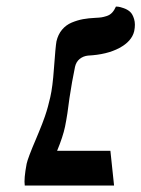

<svg xmlns="http://www.w3.org/2000/svg" viewBox="-20 -571 435 591"><path d="M134.8 -272Q142.1 -303.7 146 -359.9Q150.9 -427.7 153.8 -443.8Q158.7 -464.8 170.9 -479.5Q183.1 -494.1 200.7 -501.5Q218.3 -508.8 235.4 -512Q252.4 -515.1 273.9 -516.1Q285.6 -516.6 292.2 -517.6Q298.8 -518.6 308.6 -521.7Q318.4 -524.9 325.2 -532.2Q332 -539.6 336.9 -550.8Q339.8 -550.8 344.5 -550.3Q349.1 -549.8 360.6 -545.9Q372.1 -542 380.1 -534.9Q388.2 -527.8 392.8 -512.2Q397.5 -496.6 393.1 -475.1Q385.7 -443.8 347.4 -423.3Q309.1 -402.8 251 -399.9Q236.3 -398.4 225.3 -389.6Q214.4 -380.9 210.9 -365.2Q201.2 -318.8 193.8 -269Q188 -219.7 180.2 -181.2Q173.8 -150.4 155.8 -106.9H319.8L331.1 0H56.2Q53.2 -20.5 62 -66.9Q65.9 -85 90.8 -143.1Q92.3 -146.5 99.4 -163.8Q106.4 -181.2 109.6 -189.2Q112.8 -197.3 118.2 -212.6Q123.5 -228 127.4 -242.4Q131.3 -256.8 134.8 -272Z"/></svg>

Font: Linear Smooth
Style: Bold Italic
Weight: 700
Designer: Philipp H. Poll, Flanker
Foundry: Philipp H. Poll, reworked by Flanker
Version: Version 1.061 | FøM Fix